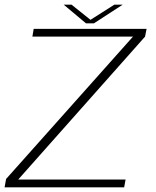

<svg xmlns="http://www.w3.org/2000/svg" viewBox="-28 -798 666 818"><path d="M-8.5 0H501L507 -33H49.5L590 -642L596.5 -675H115.5L110 -642H538.5L-2 -35.5ZM338.5 -698.5H372L494.5 -778H459L357.5 -713.5L277 -778H243.5Z"/></svg>

Font: Anybody SemiExpanded ExtraLight
Style: Italic
Weight: 250
Width: 6
Italic angle: -10°
Version: Version 1.113;gftools[0.9.25]